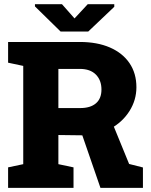

<svg xmlns="http://www.w3.org/2000/svg" viewBox="-20 -916 734 936"><path d="M19.5 0V-100.1L93.3 -115.7V-594.7L19.5 -610.4V-711.4H369.1Q453.6 -711.4 515.6 -684.6Q577.6 -657.7 611.3 -608.2Q645 -558.6 645 -490.7Q645 -428.2 611.1 -374.5Q577.1 -320.8 518.1 -288.3Q459 -255.9 383.3 -256.3L264.6 -257.8V-115.7L338.4 -100.1V0ZM469.7 0 374 -277.3 522.9 -328.1 609.4 -116.7 676.8 -99.6V0ZM264.6 -389.2H371.1Q420.9 -389.2 447.8 -412.4Q474.6 -435.5 474.6 -479.5Q474.6 -524.9 447.3 -552.5Q419.9 -580.1 369.1 -580.1H264.6ZM537.1 -895.5V-882.9L410.2 -762.3H275.4L150.4 -884.8V-895.5H282.2L343.3 -826.2L407.7 -895.5Z"/></svg>

Font: Roboto Slab LO Black
Style: Regular
Weight: 900
Designer: Google
Version: Version 2.000